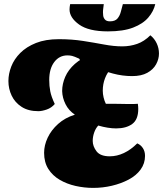

<svg xmlns="http://www.w3.org/2000/svg" viewBox="-20 -895 795 936"><path d="M434 21Q391 21 348.5 11.5Q306 2 271 -18.5Q236 -39 215.5 -71.5Q195 -104 195 -150Q195 -187 212.5 -224Q230 -261 263.5 -291Q297 -321 345 -336Q315 -356 299.5 -387Q284 -418 283 -451Q283 -486 298 -520.5Q313 -555 345 -583.5Q377 -612 427 -629L522 -561Q503 -542 492 -513.5Q481 -485 481 -453Q481 -437 485 -420Q489 -403 496 -389Q516 -389 535 -389Q554 -389 571 -388.5Q588 -388 600 -388Q620 -388 632.5 -388Q645 -388 652 -389Q653 -382 653.5 -375.5Q654 -369 654 -364Q654 -312 624.5 -290.5Q595 -269 546 -269Q527 -269 505 -272.5Q483 -276 459 -283Q446 -269 439 -248.5Q432 -228 432 -208Q432 -182 450.5 -157.5Q469 -133 515 -133Q550 -133 584 -149Q618 -165 649 -196Q666 -189 676.5 -173Q687 -157 687 -135Q687 -98 665.5 -68.5Q644 -39 607 -19.5Q570 0 525.5 10.5Q481 21 434 21ZM167 -353Q118 -353 85.5 -374Q53 -395 37 -428.5Q21 -462 21 -500Q21 -535 35 -571Q49 -607 79 -637Q109 -667 155.5 -685.5Q202 -704 267 -704Q330 -704 384.5 -695.5Q439 -687 487 -678Q535 -669 576 -669Q614 -669 648.5 -681Q683 -693 713 -723Q733 -707 744 -683.5Q755 -660 755 -634Q755 -607 741 -581.5Q727 -556 698 -540Q669 -524 624 -524Q577 -524 530.5 -536.5Q484 -549 443 -567Q402 -585 370 -602L366 -609Q342 -620 331.5 -622.5Q321 -625 309 -625Q269 -625 244.5 -592.5Q220 -560 220 -505Q220 -476 225 -450Q230 -424 247 -388Q231 -369 207.5 -361Q184 -353 167 -353ZM506 -742Q412 -742 365.5 -775.5Q319 -809 319 -849Q319 -860 322 -875H486Q485 -865 483.5 -855Q482 -845 482 -835Q482 -830 483 -819.5Q484 -809 491.5 -800Q499 -791 516 -791Q541 -791 552.5 -804.5Q564 -818 569 -837.5Q574 -857 579 -875H737Q729 -840 703 -809.5Q677 -779 629 -760.5Q581 -742 506 -742Z"/></svg>

Font: Sansita Swashed Light Black
Style: Regular
Weight: 900
Version: Version 1.003